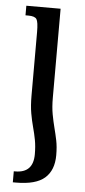

<svg xmlns="http://www.w3.org/2000/svg" viewBox="-53 -523 352 798"><g transform="rotate(5 122.5 -124.0)"><path d="M78 -122V-387Q78 -429 70.5 -440.5Q63 -452 36 -452H24V-492H167V-121Q167 -81 172.5 -51.5Q178 -22 184.5 3Q191 28 196.5 54.5Q202 81 202 116Q202 179 165 211.5Q128 244 45 244H32V198H38Q113 198 113 120Q113 87 108 60.5Q103 34 96 8.5Q89 -17 83.5 -48Q78 -79 78 -122Z"/></g></svg>

Font: Noto Serif Armenian Condensed Medium
Style: Regular
Weight: 500
Width: 3
Designer: Monotype Design Team
Foundry: Monotype Imaging Inc.
Version: Version 2.008; ttfautohint (v1.8.4.7-5d5b)